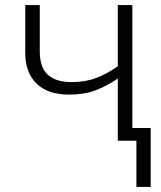

<svg xmlns="http://www.w3.org/2000/svg" viewBox="-20 -552 632 753"><path d="M499 -532V-50H571V181H515V0H442V-244Q398 -214 354 -197.5Q310 -181 251 -181Q167 -181 123 -224.5Q79 -268 79 -345V-532H136V-351Q136 -287 168 -258.5Q200 -230 261 -230Q315 -230 358 -246.5Q401 -263 442 -292V-532Z"/></svg>

Font: Noto Sans Light
Style: Regular
Weight: 300
Designer: Monotype Design Team
Foundry: Monotype Imaging Inc.
Version: Version 2.007